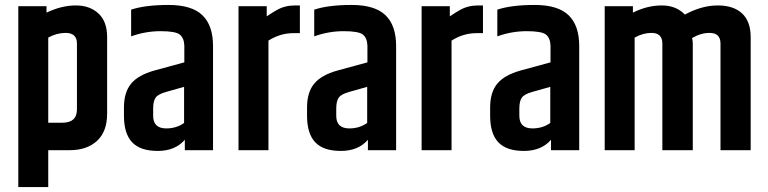

<svg xmlns="http://www.w3.org/2000/svg" viewBox="-20 -607 3103 776"><path d="M291 -431Q291 -474 245 -474Q209 -474 175 -455V-111H232Q291 -111 291 -165ZM168 -556Q229 -585 286 -585Q343 -585 378 -552.5Q413 -520 413 -457V-148Q413 -75 372 -37.5Q331 0 262 0H175V149H54V-582H168Z M599 -168V-139Q599 -88 652 -88Q693 -88 724 -110V-256L653 -236Q620 -227 609.5 -213Q599 -199 599 -168ZM510 -568Q567 -587 661 -587Q755 -587 798 -545.5Q841 -504 841 -421V0H727V-42Q688 3 617.5 3Q547 3 514 -32Q481 -67 481 -139V-173Q481 -234 510 -269Q539 -304 604 -322L725 -355V-422Q724 -453 707 -467Q690 -481 629 -481Q568 -481 510 -460Z M1172 -585H1192V-473H1165Q1113 -473 1065 -443V0H944V-582H1058V-541Q1087 -560 1098 -566Q1131 -585 1172 -585Z M1339 -168V-139Q1339 -88 1392 -88Q1433 -88 1464 -110V-256L1393 -236Q1360 -227 1349.5 -213Q1339 -199 1339 -168ZM1250 -568Q1307 -587 1401 -587Q1495 -587 1538 -545.5Q1581 -504 1581 -421V0H1467V-42Q1428 3 1357.5 3Q1287 3 1254 -32Q1221 -67 1221 -139V-173Q1221 -234 1250 -269Q1279 -304 1344 -322L1465 -355V-422Q1464 -453 1447 -467Q1430 -481 1369 -481Q1308 -481 1250 -460Z M1912 -585H1932V-473H1905Q1853 -473 1805 -443V0H1684V-582H1798V-541Q1827 -560 1838 -566Q1871 -585 1912 -585Z M2079 -168V-139Q2079 -88 2132 -88Q2173 -88 2204 -110V-256L2133 -236Q2100 -227 2089.5 -213Q2079 -199 2079 -168ZM1990 -568Q2047 -587 2141 -587Q2235 -587 2278 -545.5Q2321 -504 2321 -421V0H2207V-42Q2168 3 2097.5 3Q2027 3 1994 -32Q1961 -67 1961 -139V-173Q1961 -234 1990 -269Q2019 -304 2084 -322L2205 -355V-422Q2204 -453 2187 -467Q2170 -481 2109 -481Q2048 -481 1990 -460Z M2748 -548Q2816 -585 2880.5 -585Q2945 -585 2979.5 -552.5Q3014 -520 3014 -457V0H2892V-431Q2892 -474 2848 -474Q2812 -474 2777 -453Q2780 -444 2780 -431V0H2657V-431Q2657 -474 2613 -474Q2579 -474 2545 -455V0H2424V-582H2538V-556Q2596 -585 2654.5 -585Q2713 -585 2748 -548Z"/></svg>

Font: Khand Semibold
Style: Regular
Weight: 600
Designer: Devanagari: Sanchit Sawaria, Jyotish Sonowal; Latin: Satya Rajpurohit
Foundry: Indian Type Foundry
Version: Version 1.100;PS 1.0;hotconv 1.0.78;makeotf.lib2.5.61930; tt